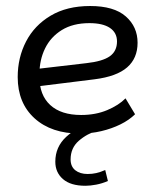

<svg xmlns="http://www.w3.org/2000/svg" viewBox="-20 -427 498 629"><path d="M242 10.6Q148.4 10.6 93.2 -39.4Q38 -89.5 38 -174.6Q38 -238.3 65.4 -291.1Q92.7 -343.9 145.9 -375.6Q199.1 -407.3 275.3 -407.3Q353.3 -407.3 392 -373.3Q430.7 -339.3 430.7 -286.9Q430.7 -236.1 396.5 -206.3Q362.4 -176.5 290.3 -167.3L82.6 -141.5L82.2 -199L263 -220.1Q315.8 -225.9 339.6 -242.6Q363.3 -259.4 363.3 -291.2Q363.3 -319.9 340.1 -335.6Q316.8 -351.2 272.9 -351.2Q219.1 -351.2 182.5 -328.6Q145.9 -305.9 127.6 -268.3Q109.3 -230.7 109.3 -185.5V-174.2Q109.3 -115.5 144.6 -82.9Q180 -50.3 245.8 -50.3Q293.3 -50.3 331.3 -66.3Q369.2 -82.3 391.2 -104.8L422.5 -52.7Q403.1 -33.6 374.5 -19.5Q345.8 -5.4 311.8 2.6Q277.8 10.6 242 10.6ZM259.9 181.6Q211.3 181.6 186.3 159.7Q161.2 137.9 161.2 102.8Q161.2 54 197.1 21.1Q233 -11.8 283.1 -24.2L301.7 0Q265.4 10.6 238.3 34.1Q211.3 57.6 211.3 95.3Q211.3 118.5 226.7 130.8Q242.1 143 267.2 143Q282.1 143 295.4 140Q308.7 137 324.7 130L333.5 166Q314.6 174.2 295.1 177.9Q275.6 181.6 259.9 181.6Z"/></svg>

Font: Rokkitt SemiBold
Style: Italic
Weight: 600
Italic angle: -9°
Designer: Vernon Adams
Foundry: Vernon Adams
Version: Version 3.103